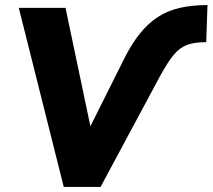

<svg xmlns="http://www.w3.org/2000/svg" viewBox="-20 -736 837 756"><path d="M231 0 54 -705H238L346 -191H312L468 -503Q498 -563 530.5 -603.5Q563 -644 601.5 -669Q640 -694 688 -705Q736 -716 797 -716L792 -570Q745 -570 716 -559Q687 -548 663.5 -519.5Q640 -491 610 -436L376 0Z"/></svg>

Font: Nunito Sans 10pt SemiCondensed Black
Style: Italic
Weight: 900
Width: 4
Italic angle: -9°
Designer: Vernon Adams
Foundry: Vernon Adams
Version: Version 3.101;gftools[0.9.27]